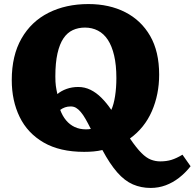

<svg xmlns="http://www.w3.org/2000/svg" viewBox="-20 -735 960 947"><path d="M723 192Q676 192 635.5 174.5Q595 157 558.5 115.5Q522 74 485 5Q464 10 441.5 12Q419 14 395 14Q275 14 195.5 -32Q116 -78 77 -158Q38 -238 38 -340Q38 -461 86 -545Q134 -629 219.5 -672Q305 -715 416 -715Q519 -715 597.5 -675Q676 -635 720.5 -558Q765 -481 765 -367Q765 -269 729 -186.5Q693 -104 621 -52Q653 -5 677.5 19.5Q702 44 724.5 52.5Q747 61 770 61Q801 61 825.5 53.5Q850 46 880 28L920 85Q894 118 863 142Q832 166 797 179Q762 192 723 192ZM404 -97Q409 -97 416.5 -97.5Q424 -98 428 -99Q414 -127 402 -148Q390 -169 378 -183Q366 -197 354.5 -203.5Q343 -210 329 -210Q313 -210 300.5 -205.5Q288 -201 277 -193Q288 -163 306 -141.5Q324 -120 348.5 -108.5Q373 -97 404 -97ZM529 -193Q541 -219 547.5 -260.5Q554 -302 554 -350Q554 -414 543 -461Q532 -508 512 -538.5Q492 -569 463 -584Q434 -599 399 -599Q366 -599 339 -586.5Q312 -574 293 -546Q274 -518 263.5 -471.5Q253 -425 253 -358Q253 -329 255.5 -311Q258 -293 263 -271Q282 -287 308.5 -296.5Q335 -306 366 -306Q398 -306 426.5 -292Q455 -278 480.5 -252.5Q506 -227 529 -193Z"/></svg>

Font: Literata ExtraBold
Style: Regular
Weight: 800
Designer: Latin by Veronika Burian and Jose Scaglione. Greek by Irene Vlachou. Cyrillic by Vera Evstafieva.
Foundry: TypeTogether
Version: Version 3.103;gftools[0.9.29]